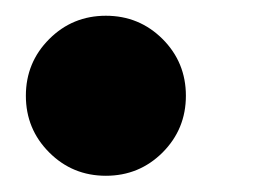

<svg xmlns="http://www.w3.org/2000/svg" viewBox="-20 -211 332 239"><path d="M111.8 7.8Q70.3 7.8 41.3 -21.2Q12.2 -50.3 12.2 -91.8Q12.2 -133.3 41.3 -162.4Q70.3 -191.4 111.8 -191.4Q153.3 -191.4 182.4 -162.4Q211.4 -133.3 211.4 -91.8Q211.4 -50.3 182.4 -21.2Q153.3 7.8 111.8 7.8Z"/></svg>

Font: Reddit Sans Black
Style: Italic
Weight: 900
Italic angle: -11.25°
Designer: Stephen Hutchings
Version: Version 1.013